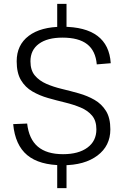

<svg xmlns="http://www.w3.org/2000/svg" viewBox="-20 -845 640 990"><path d="M275 -12H323V125H275ZM275 -825H323V-688H275ZM304 7Q183 7 120.5 -45Q58 -97 48 -205L120 -208Q129 -128 175 -89Q221 -50 305 -50Q385 -50 431 -84Q477 -118 477 -178Q477 -222 455 -248.5Q433 -275 396 -290.5Q359 -306 315.5 -316.5Q272 -327 228 -339.5Q184 -352 147 -373.5Q110 -395 88 -432Q66 -469 66 -529Q66 -613 128 -660Q190 -707 302 -707Q420 -707 482.5 -660Q545 -613 551 -519L479 -513Q473 -583 429.5 -617Q386 -651 302 -651Q224 -651 180.5 -619Q137 -587 137 -529Q137 -483 159.5 -456Q182 -429 218.5 -413Q255 -397 299 -386.5Q343 -376 387 -363.5Q431 -351 467.5 -330Q504 -309 526.5 -273Q549 -237 549 -178Q549 -93 482.5 -43Q416 7 304 7Z"/></svg>

Font: Pathway Extreme 28pt Light
Style: Regular
Weight: 300
Designer: Eduardo Rodriguez Tunni
Foundry: Eduardo Rodriguez Tunni
Version: Version 1.001;gftools[0.9.26]